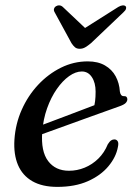

<svg xmlns="http://www.w3.org/2000/svg" viewBox="-20 -702 525 732"><path d="M90 -206.5Q90 -206.5 108.5 -213.5Q127 -220.5 157.2 -231.8Q187.5 -243 222.2 -256.2Q257 -269.5 290.2 -282Q323.5 -294.5 348 -304L336.5 -288Q340.5 -300.5 342.5 -316Q344.5 -331.5 344.5 -352.5Q344.5 -386.5 330.2 -408Q316 -429.5 292 -429.5Q268.5 -429.5 243.5 -411.8Q218.5 -394 196.5 -362.5Q174.5 -331 159.5 -289Q144.5 -247 141 -198.5Q135.5 -125 163.5 -88Q191.5 -51 243 -51Q274 -51 302.8 -62.8Q331.5 -74.5 354.8 -97.2Q378 -120 391 -152Q398 -163 403.8 -166.8Q409.5 -170.5 416 -170.5Q424 -170.5 428.5 -163.8Q433 -157 429.5 -141.5Q422.5 -103 393.2 -68Q364 -33 315 -11.2Q266 10.5 198.5 10.5Q141 10.5 103.2 -11.2Q65.5 -33 48.5 -73.2Q31.5 -113.5 35 -169.5Q39 -230 62.8 -283.5Q86.5 -337 125.2 -378.5Q164 -420 212.5 -444Q261 -468 314.5 -468Q353.5 -468 380.2 -452.5Q407 -437 421 -411Q435 -385 437 -353Q438 -345.5 441.5 -340.5Q445 -335.5 451.5 -335.5Q458.5 -336 462 -332.8Q465.5 -329.5 465.5 -323.5Q465.5 -316 459 -309.2Q452.5 -302.5 433.5 -296Q413.5 -289 381 -277.2Q348.5 -265.5 310.2 -251.8Q272 -238 234 -224.2Q196 -210.5 164.2 -199Q132.5 -187.5 113.2 -180.5Q94 -173.5 94 -173.5ZM320.5 -580 219.5 -675.5Q213.5 -681 206.5 -681.5Q199.5 -682 193 -678Q188 -675 186 -668.8Q184 -662.5 188.5 -655L252.5 -537.5Q259 -527.5 265.8 -521.8Q272.5 -516 284 -516Q295.5 -516 305.2 -521.8Q315 -527.5 327 -537.5L450.5 -655Q459 -662.5 460.5 -668.8Q462 -675 459 -678Q455 -682 447.8 -681.5Q440.5 -681 431 -675.5L280 -580Z"/></svg>

Font: Fraunces
Style: Italic
Weight: 400
Italic angle: -16°
Version: Version 1.000;[b76b70a41]